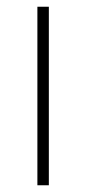

<svg xmlns="http://www.w3.org/2000/svg" viewBox="-20 -550 256 570"><path d="M91 0V-530H125V0Z"/></svg>

Font: Be Vietnam Pro Thin
Style: Regular
Weight: 100
Designer: Lam Bao, Tony Le, Vietanh Nguyen
Foundry: Yellow Type Foundry
Version: Version 1.002; ttfautohint (v1.8.3)